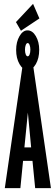

<svg xmlns="http://www.w3.org/2000/svg" viewBox="-20 -979 290 999"><path d="M163 0 149 -142H100L86 0H5L97 -634H153L245 0ZM125 -393 107 -212H142ZM123 -615Q99 -615 81.5 -645.5Q64 -676 64 -719Q64 -761 81.5 -791Q99 -821 123 -821Q149 -821 166.5 -791Q184 -761 184 -720Q184 -676 166.5 -645.5Q149 -615 123 -615ZM124 -686Q130 -686 134 -695.5Q138 -705 138 -721Q138 -735 134 -745Q130 -755 124 -755Q118 -755 114 -745Q110 -735 110 -721Q110 -705 114 -695.5Q118 -686 124 -686ZM89 -819 63 -864 152 -959 185 -883Z"/></svg>

Font: Inconsolata UltraCondensed ExtraBold
Style: Regular
Weight: 800
Width: 1
Monospace: yes
Designer: Raph Levien, Cyreal, Brenton Simpson
Foundry: Raph Levien, Cyreal, Google
Version: Version 3.001; ttfautohint (v1.8.2.53-6de2)